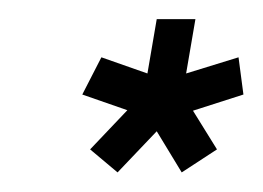

<svg xmlns="http://www.w3.org/2000/svg" viewBox="-20 -702 268 196"><path d="M100 -526 72 -549.5 110 -589.5 64 -605.5 83.5 -643.5 130.5 -627 140 -682.5H179.5L170 -627L223.5 -643.5L228.5 -605.5L177 -589L201.5 -549.5L165.5 -526L140 -568Z"/></svg>

Font: Anybody UltraCondensed SemiBold
Style: Italic
Weight: 600
Width: 1
Italic angle: -10°
Designer: Tyler Finck
Foundry: Etcetera Type Company
Version: Version 1.010; ttfautohint (v1.8.3) -l 8 -r 50 -G 200 -x 14 